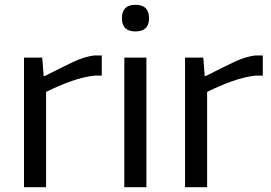

<svg xmlns="http://www.w3.org/2000/svg" viewBox="-20 -780 1128 800"><path d="M80 -540H156L162 -463H166Q235 -498 283 -521Q331 -544 373 -549H404V-465H374Q328 -460 276 -441.5Q224 -423 172 -397V0H80Z M544 -649Q488 -649 488 -704Q488 -760 544 -760Q601 -760 601 -704Q601 -649 544 -649ZM498 -540H590V0H498Z M751 -540H827L833 -463H837Q906 -498 954 -521Q1002 -544 1044 -549H1075V-465H1045Q999 -460 947 -441.5Q895 -423 843 -397V0H751Z"/></svg>

Font: Encode Sans Wide
Style: Regular
Weight: 400
Designer: Pablo Impallari, Andres Torresi
Foundry: Pablo Impallari, Andres Torresi
Version: Version 1.000; ttfautohint (v1.00) -l 8 -r 50 -G 200 -x 14 -